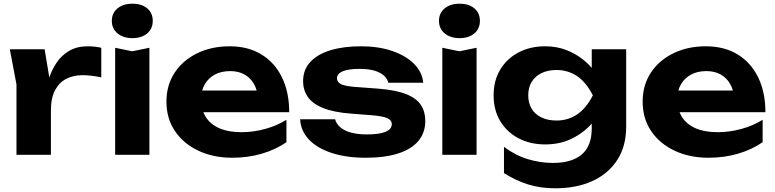

<svg xmlns="http://www.w3.org/2000/svg" viewBox="-20 -836 4187 1037"><path d="M33 -570H221L255 -365V0H69V-380ZM527 -578V-418Q500 -424 473.5 -427Q447 -430 425 -430Q377 -430 338.5 -410.5Q300 -391 277.5 -349Q255 -307 255 -240L218 -286Q225 -347 241 -401Q257 -455 285 -496.5Q313 -538 354.5 -562Q396 -586 455 -586Q472 -586 491 -584Q510 -582 527 -578Z M602 -578 694 -559 787 -578V0H602ZM695 -630Q646 -630 615 -655.5Q584 -681 584 -723Q584 -766 615 -791Q646 -816 695 -816Q745 -816 775 -791Q805 -766 805 -723Q805 -681 775 -655.5Q745 -630 695 -630Z M1234 16Q1132 16 1051.5 -22Q971 -60 925 -128Q879 -196 879 -287Q879 -376 923 -443Q967 -510 1044.5 -548Q1122 -586 1220 -586Q1320 -586 1392 -542Q1464 -498 1503 -418Q1542 -338 1542 -230H1028V-347H1440L1373 -305Q1370 -352 1350.5 -384.5Q1331 -417 1299 -434.5Q1267 -452 1223 -452Q1175 -452 1140 -433Q1105 -414 1085.5 -380Q1066 -346 1066 -301Q1066 -244 1091.5 -204Q1117 -164 1165.5 -143Q1214 -122 1284 -122Q1348 -122 1412 -139.5Q1476 -157 1527 -189V-68Q1469 -28 1394.5 -6Q1320 16 1234 16Z M2277 -183Q2277 -119 2239.5 -74.5Q2202 -30 2130 -7Q2058 16 1955 16Q1850 16 1771 -10Q1692 -36 1648 -83Q1604 -130 1601 -192H1790Q1796 -167 1818.5 -148Q1841 -129 1877 -119.5Q1913 -110 1962 -110Q2028 -110 2062 -124Q2096 -138 2096 -166Q2096 -187 2071.5 -198Q2047 -209 1984 -214L1880 -222Q1782 -229 1724 -253Q1666 -277 1641.5 -314Q1617 -351 1617 -397Q1617 -460 1656.5 -502Q1696 -544 1766 -565Q1836 -586 1930 -586Q2024 -586 2097.5 -561Q2171 -536 2215.5 -492Q2260 -448 2266 -389H2077Q2073 -409 2055.5 -426Q2038 -443 2005.5 -453.5Q1973 -464 1921 -464Q1862 -464 1831 -451Q1800 -438 1800 -413Q1800 -394 1819 -383Q1838 -372 1891 -367L2026 -357Q2122 -349 2176.5 -326.5Q2231 -304 2254 -268Q2277 -232 2277 -183Z M2369 -578 2461 -559 2554 -578V0H2369ZM2462 -630Q2413 -630 2382 -655.5Q2351 -681 2351 -723Q2351 -766 2382 -791Q2413 -816 2462 -816Q2512 -816 2542 -791Q2572 -766 2572 -723Q2572 -681 2542 -655.5Q2512 -630 2462 -630Z M3176 -143V-240L3182 -263V-395L3176 -416V-570H3362V-152Q3362 -46 3313.5 28.5Q3265 103 3179 142Q3093 181 2979 181Q2900 181 2833.5 160.5Q2767 140 2702 99V-43Q2763 3 2830.5 23.5Q2898 44 2967 44Q3068 44 3122 -1.5Q3176 -47 3176 -143ZM2924 -56Q2844 -56 2781 -89Q2718 -122 2682 -181.5Q2646 -241 2646 -321Q2646 -401 2682 -460.5Q2718 -520 2781 -553Q2844 -586 2924 -586Q2984 -586 3034 -567.5Q3084 -549 3123 -519Q3162 -489 3189 -453.5Q3216 -418 3230 -382.5Q3244 -347 3244 -319Q3244 -282 3222 -236.5Q3200 -191 3158.5 -150Q3117 -109 3058 -82.5Q2999 -56 2924 -56ZM2986 -185Q3048 -185 3097 -218Q3146 -251 3182 -321Q3146 -392 3096.5 -425Q3047 -458 2986 -458Q2939 -458 2904.5 -441Q2870 -424 2851.5 -393.5Q2833 -363 2833 -321Q2833 -280 2851 -249.5Q2869 -219 2903.5 -202Q2938 -185 2986 -185Z M3806 16Q3704 16 3623.5 -22Q3543 -60 3497 -128Q3451 -196 3451 -287Q3451 -376 3495 -443Q3539 -510 3616.5 -548Q3694 -586 3792 -586Q3892 -586 3964 -542Q4036 -498 4075 -418Q4114 -338 4114 -230H3600V-347H4012L3945 -305Q3942 -352 3922.5 -384.5Q3903 -417 3871 -434.5Q3839 -452 3795 -452Q3747 -452 3712 -433Q3677 -414 3657.5 -380Q3638 -346 3638 -301Q3638 -244 3663.5 -204Q3689 -164 3737.5 -143Q3786 -122 3856 -122Q3920 -122 3984 -139.5Q4048 -157 4099 -189V-68Q4041 -28 3966.5 -6Q3892 16 3806 16Z"/></svg>

Font: Unbounded SemiBold
Style: Regular
Weight: 600
Designer: Luke Prowse, Jean-Baptiste Morizot, Fátima Lázaro, Florian Runge
Foundry: NaN
Version: Version 1.700